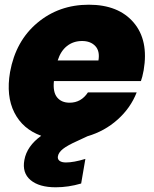

<svg xmlns="http://www.w3.org/2000/svg" viewBox="-20 -588 656 819"><path d="M330.1 -413.1Q293 -413.1 265.9 -391.8Q238.8 -370.6 226.1 -330.1H399.9Q406.7 -370.1 386.5 -391.6Q366.2 -413.1 330.1 -413.1ZM326.2 194.8Q271.5 210.9 217.8 210.9Q147 210.9 110.4 180.2Q73.7 149.4 84 94.2Q94.7 35.2 155.8 -8.8Q77.1 -37.1 41.3 -107.7Q5.4 -178.2 22.9 -280.8Q46.9 -413.1 139.2 -490.5Q231.4 -567.9 358.9 -567.9Q484.9 -567.9 549.8 -492.2Q614.7 -416.5 592.8 -288.1Q586.9 -256.8 581.1 -242.2H210Q205.1 -195.3 223.6 -172.6Q242.2 -149.9 276.9 -149.9Q326.2 -149.9 355 -193.8H563Q537.1 -127.4 481.7 -77.9Q426.3 -28.3 353 -6.8L310.1 13.2Q267.6 32.2 248.8 47.1Q230 62 227.1 78.1Q224.6 90.3 233.6 97.7Q242.7 105 261.2 105Q294.4 105 344.2 89.8Z"/></svg>

Font: Poppins ExtraBold
Style: Italic
Weight: 800
Italic angle: -10°
Designer: Ninad Kale (Devanagari), Jonny Pinhorn (Latin)
Foundry: Indian Type Foundry
Version: Version 3.200;PS 1.000;hotconv 16.6.54;makeotf.lib2.5.65590